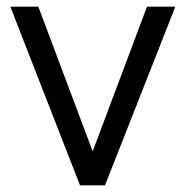

<svg xmlns="http://www.w3.org/2000/svg" viewBox="-20 -556 557 576"><path d="M11 -536H95L258 -102L421 -536H506L295 0H220Z"/></svg>

Font: Evergrow Sans 
Style: Regular
Weight: 400
Foundry: 10Web
Version: Version 1.000